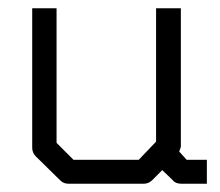

<svg xmlns="http://www.w3.org/2000/svg" viewBox="-20 -496 532 465"><path d="M373 -84 349 -60Q340 -51 328 -51H146Q134 -51 126 -59L67 -117Q58 -126 58 -138V-476H117V-150L158 -109H316L358 -153V-476H418V-141Q418 -139 414 -129L432 -109H481V-51H420Q405 -51 399 -59Z"/></svg>

Font: IBM 3270 Semi-Condensed
Style: Condensed
Weight: 400
Monospace: yes
Version: Version 2.3.1